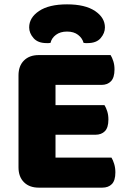

<svg xmlns="http://www.w3.org/2000/svg" viewBox="-20 -859 588 882"><path d="M65 -442H235V-6Q224 -3 203 0Q182 3 158 3Q115 3 90 -22Q65 -47 65 -90ZM235 -161H65V-513Q65 -556 90 -581Q115 -606 158 -606Q182 -606 203 -603Q224 -600 235 -597ZM158 -240V-376H460Q467 -365 472.5 -348Q478 -331 478 -310Q478 -273 462 -256.5Q446 -240 418 -240ZM158 3V-135H492Q499 -124 504.5 -106Q510 -88 510 -67Q510 -30 494 -13.5Q478 3 450 3ZM158 -469V-606H488Q495 -595 500.5 -578Q506 -561 506 -540Q506 -503 490 -486Q474 -469 446 -469ZM288 -714Q257 -714 237 -699Q217 -684 212 -662Q207 -661 203 -661Q199 -661 194 -661Q154 -661 134 -684Q114 -707 114 -733Q114 -778 159.5 -808.5Q205 -839 288 -839Q371 -839 416.5 -808.5Q462 -778 462 -733Q462 -707 442.5 -684Q423 -661 382 -661Q378 -661 373.5 -661Q369 -661 364 -662Q358 -684 338.5 -699Q319 -714 288 -714Z"/></svg>

Font: Baloo Bhaijaan 2 ExtraBold
Style: Regular
Weight: 800
Designer: Sanskriti Dholi, Noopur Datye and Ek Type
Foundry: Ek Type
Version: Version 1.701